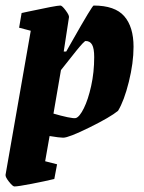

<svg xmlns="http://www.w3.org/2000/svg" viewBox="-21 -489 520 693"><path d="M461 -320Q461 -262 444 -193.5Q427 -125 405 -89Q377 -66 302 -29Q227 8 207 8Q194 8 158 2L142 93L185 104L175 157Q142 165 93 174.5Q44 184 31 184Q25 184 11.5 167Q-2 150 -1 142L90 -378L48 -389L57 -442L80 -447Q182 -469 197 -469Q203 -469 216 -451.5Q229 -434 228 -427L209 -303H218L239 -340Q312 -469 317 -469Q394 -469 427.5 -430.5Q461 -392 461 -320ZM319 -283Q319 -314 311.5 -327.5Q304 -341 288 -341Q283 -341 255 -306.5Q227 -272 199 -236L172 -79Q199 -71 222.5 -66Q246 -61 253 -63Q266 -67 281.5 -98Q297 -129 308 -178.5Q319 -228 319 -283Z"/></svg>

Font: Grenze
Style: Bold Italic
Weight: 700
Italic angle: -10°
Designer: Renata Polastri
Foundry: Omnibus-Type
Version: Version 1.002; ttfautohint (v1.8)